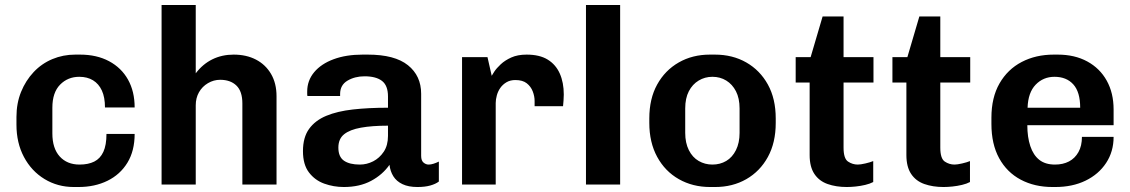

<svg xmlns="http://www.w3.org/2000/svg" viewBox="-20 -740 4533 770"><path d="M276 10Q211 10 158.5 -22Q106 -54 76 -110.5Q46 -167 46 -240V-271Q46 -326 64.5 -371.5Q83 -417 115 -451Q147 -485 190 -503Q233 -521 282 -521H301Q368 -521 417.5 -494.5Q467 -468 493.5 -420.5Q520 -373 520 -309H401Q401 -350 388.5 -377Q376 -404 353 -418Q330 -432 298 -432Q252 -432 221 -400.5Q190 -369 190 -308V-205Q190 -145 219.5 -112.5Q249 -80 299 -80Q334 -80 358 -92Q382 -104 394.5 -131Q407 -158 407 -203H520Q520 -135 491 -87.5Q462 -40 411 -15Q360 10 295 10Z M628 0V-720H765V-446Q793 -483 831.5 -502Q870 -521 917 -521Q968 -521 1006.5 -501Q1045 -481 1067 -443.5Q1089 -406 1089 -354V0H952V-325Q952 -374 928 -397Q904 -420 863 -420Q837 -420 814 -406.5Q791 -393 778 -370Q765 -347 765 -318V0Z M1359 10Q1318 10 1280.5 -3.5Q1243 -17 1219 -48.5Q1195 -80 1195 -134Q1195 -189 1219.5 -223Q1244 -257 1288.5 -275.5Q1333 -294 1395.5 -301Q1458 -308 1536 -308V-353Q1536 -397 1512 -415.5Q1488 -434 1442 -434Q1403 -434 1373.5 -416.5Q1344 -399 1344 -363V-355H1213Q1212 -358 1212 -363.5Q1212 -369 1212 -373Q1212 -417 1240 -450.5Q1268 -484 1318 -502.5Q1368 -521 1434 -521H1455Q1563 -521 1616 -478.5Q1669 -436 1669 -364V-115Q1669 -96 1678.5 -88Q1688 -80 1699 -80Q1708 -80 1719 -83.5Q1730 -87 1740 -92V-12Q1727 -2 1705.5 4Q1684 10 1654 10Q1618 10 1594 -1.5Q1570 -13 1557.5 -33Q1545 -53 1542 -79Q1514 -39 1468 -14.5Q1422 10 1359 10ZM1423 -80Q1451 -80 1476.5 -93Q1502 -106 1519 -131.5Q1536 -157 1536 -195V-236Q1472 -236 1427.5 -228Q1383 -220 1360 -201.5Q1337 -183 1337 -148Q1337 -111 1359.5 -95.5Q1382 -80 1423 -80Z M1833 0V-511H1935L1952 -436Q1954 -440 1962.5 -453Q1971 -466 1988 -482Q2005 -498 2030.5 -509.5Q2056 -521 2092 -521Q2144 -521 2176.5 -501Q2209 -481 2225 -445Q2241 -409 2241 -361Q2241 -350 2240 -337Q2239 -324 2238 -314H2124V-335Q2124 -354 2116.5 -373.5Q2109 -393 2092.5 -406Q2076 -419 2047 -419Q2026 -419 2011 -410Q1996 -401 1986.5 -387.5Q1977 -374 1972.5 -357.5Q1968 -341 1968 -327V0Z M2330 0V-720H2467V0Z M2828 10Q2758 10 2702.5 -21.5Q2647 -53 2615.5 -111Q2584 -169 2584 -247V-265Q2584 -344 2615.5 -401Q2647 -458 2702 -489.5Q2757 -521 2827 -521H2847Q2918 -521 2973 -489.5Q3028 -458 3059.5 -401Q3091 -344 3091 -265V-247Q3091 -168 3059.5 -110.5Q3028 -53 2973 -21.5Q2918 10 2848 10ZM2837 -80Q2868 -80 2892.5 -94.5Q2917 -109 2931.5 -138Q2946 -167 2946 -207V-305Q2946 -346 2931.5 -374Q2917 -402 2892.5 -417Q2868 -432 2837 -432Q2807 -432 2782 -417Q2757 -402 2742.5 -374Q2728 -346 2728 -305V-207Q2728 -167 2742.5 -138Q2757 -109 2782 -94.5Q2807 -80 2837 -80Z M3376 10Q3333 10 3299 -2Q3265 -14 3246 -42.5Q3227 -71 3227 -118V-409H3171V-511H3231L3279 -674H3363V-511H3483V-409H3363V-148Q3363 -104 3381 -92Q3399 -80 3420 -80Q3431 -80 3450.5 -84.5Q3470 -89 3482 -94V-10Q3469 -3 3450 1.5Q3431 6 3411.5 8Q3392 10 3376 10Z M3764 10Q3721 10 3687 -2Q3653 -14 3634 -42.5Q3615 -71 3615 -118V-409H3559V-511H3619L3667 -674H3751V-511H3871V-409H3751V-148Q3751 -104 3769 -92Q3787 -80 3808 -80Q3819 -80 3838.5 -84.5Q3858 -89 3870 -94V-10Q3857 -3 3838 1.5Q3819 6 3799.5 8Q3780 10 3764 10Z M4201 10Q4129 10 4073.5 -19.5Q4018 -49 3987 -105.5Q3956 -162 3956 -243V-268Q3956 -349 3988.5 -405.5Q4021 -462 4077.5 -491.5Q4134 -521 4206 -521H4222Q4290 -521 4340.5 -493.5Q4391 -466 4418.5 -416.5Q4446 -367 4446 -301V-238H4100Q4100 -190 4112 -154Q4124 -118 4148 -99Q4172 -80 4211 -80Q4243 -80 4267 -92.5Q4291 -105 4305 -130Q4319 -155 4319 -191H4446Q4446 -132 4416 -86.5Q4386 -41 4333.5 -15.5Q4281 10 4212 10ZM4101 -308H4312Q4312 -371 4284.5 -401.5Q4257 -432 4209 -432Q4164 -432 4133.5 -400.5Q4103 -369 4101 -308Z"/></svg>

Font: Chivo Medium SemiBold
Style: Regular
Weight: 600
Version: Version 2.002